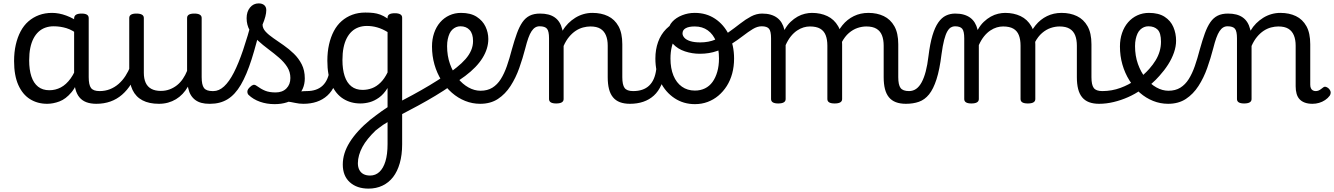

<svg xmlns="http://www.w3.org/2000/svg" viewBox="-20 -595 7866 1132"><path d="M258 17Q201 17 157 -10.5Q113 -38 88 -94Q63 -150 63 -235Q63 -287 73 -331Q83 -375 101.5 -410Q120 -445 147.5 -469Q175 -493 210 -506Q245 -519 287 -519Q328 -519 371 -503Q414 -487 448 -461V-386Q408 -418 371.5 -429Q335 -440 296 -440Q270 -440 247.5 -432Q225 -424 207.5 -408Q190 -392 177.5 -368Q165 -344 158.5 -312Q152 -280 152 -239Q152 -184 165 -144.5Q178 -105 204.5 -84Q231 -63 271 -63Q307 -63 338.5 -79.5Q370 -96 396.5 -132.5Q423 -169 442 -229L458 -168Q435 -91 401.5 -51Q368 -11 330.5 3Q293 17 258 17ZM548 17Q514 17 489 7.5Q464 -2 448 -21.5Q432 -41 424.5 -70.5Q417 -100 417 -140V-486Q417 -501 428 -508Q439 -515 461 -515Q482 -515 492.5 -508.5Q503 -502 503 -488V-140Q503 -95 516.5 -76.5Q530 -58 567 -58Q576 -58 580.5 -46.5Q585 -35 583.5 -20.5Q582 -6 573.5 5.5Q565 17 548 17Z M548 17Q534 17 527.5 5.5Q521 -6 522.5 -20.5Q524 -35 535 -46.5Q546 -58 567 -58Q600 -58 628 -69Q656 -80 679 -100Q702 -120 719.5 -147Q737 -174 749 -205Q755 -220 766.5 -218.5Q778 -217 786.5 -207Q795 -197 792 -186Q777 -138 753.5 -100.5Q730 -63 699.5 -36.5Q669 -10 631 3.5Q593 17 548 17Z M917 17Q859 17 820 -3.5Q781 -24 761.5 -64.5Q742 -105 742 -166V-489Q742 -502 752.5 -508.5Q763 -515 784 -515Q806 -515 817 -508.5Q828 -502 828 -489V-166Q828 -131 839 -107Q850 -83 872.5 -71Q895 -59 928 -59Q956 -59 980 -68Q1004 -77 1023.5 -92.5Q1043 -108 1058 -130Q1073 -152 1083 -177V-489Q1083 -502 1093.5 -508.5Q1104 -515 1126 -515Q1147 -515 1158 -508.5Q1169 -502 1169 -489V-140Q1169 -95 1182.5 -76.5Q1196 -58 1233 -58Q1247 -58 1254 -46.5Q1261 -35 1259.5 -20.5Q1258 -6 1247 5.5Q1236 17 1214 17Q1188 17 1167.5 11.5Q1147 6 1131.5 -5.5Q1116 -17 1105.5 -34Q1095 -51 1090 -74L1088 -84Q1074 -60 1056.5 -41.5Q1039 -23 1017.5 -10Q996 3 971 10Q946 17 917 17Z M1219 17Q1200 17 1193.5 5.5Q1187 -6 1191 -20.5Q1195 -35 1207 -46.5Q1219 -58 1238 -58Q1271 -58 1301 -85.5Q1331 -113 1358.5 -166.5Q1386 -220 1413 -299.5Q1440 -379 1468 -483Q1473 -498 1487.5 -499.5Q1502 -501 1514.5 -493Q1527 -485 1523 -469Q1493 -338 1463.5 -245.5Q1434 -153 1400 -95Q1366 -37 1322 -10Q1278 17 1219 17Z M1768 17Q1744 17 1719.5 11.5Q1695 6 1671.5 3.5Q1648 1 1623 12L1644 -16Q1679 -34 1703.5 -43Q1728 -52 1747.5 -55Q1767 -58 1787 -58Q1796 -58 1798 -46.5Q1800 -35 1796 -20.5Q1792 -6 1784.5 5.5Q1777 17 1768 17ZM1599 19Q1553 19 1513 5Q1473 -9 1445 -36Q1438 -44 1438.5 -56Q1439 -68 1453 -81Q1464 -92 1473 -94.5Q1482 -97 1493 -89Q1519 -70 1543.5 -60Q1568 -50 1605 -50Q1645 -50 1668.5 -73.5Q1692 -97 1692 -135Q1692 -171 1673.5 -200Q1655 -229 1625.5 -254.5Q1596 -280 1563 -304.5Q1530 -329 1500.5 -356Q1471 -383 1452.5 -415.5Q1434 -448 1434 -488Q1434 -526 1454 -550.5Q1474 -575 1505 -575Q1526 -575 1538 -564.5Q1550 -554 1550 -535Q1550 -519 1544.5 -497.5Q1539 -476 1528 -450Q1528 -428 1546 -408.5Q1564 -389 1592.5 -369.5Q1621 -350 1652.5 -328Q1684 -306 1712.5 -278.5Q1741 -251 1759 -215.5Q1777 -180 1777 -133Q1777 -66 1728.5 -23.5Q1680 19 1599 19Z M1769 17Q1755 17 1748.5 5.5Q1742 -6 1743.5 -20.5Q1745 -35 1756 -46.5Q1767 -58 1788 -58Q1818 -58 1841.5 -66Q1865 -74 1882 -90Q1899 -106 1909.5 -130Q1920 -154 1924 -186Q1926 -201 1939 -205.5Q1952 -210 1964.5 -205.5Q1977 -201 1975 -186Q1971 -133 1954 -94.5Q1937 -56 1910 -31.5Q1883 -7 1847.5 5Q1812 17 1769 17Z M2153 517Q2084 517 2042.5 479.5Q2001 442 2001 375Q2001 342 2011 309.5Q2021 277 2041.5 244Q2062 211 2092.5 177.5Q2123 144 2163 111Q2180 98 2197 85Q2214 72 2231 60Q2248 48 2265 37V-76Q2242 -39 2214.5 -19.5Q2187 0 2159.5 7.5Q2132 15 2105 15Q2048 15 2004 -12.5Q1960 -40 1935 -96Q1910 -152 1910 -237Q1910 -289 1920 -333Q1930 -377 1948.5 -412Q1967 -447 1994.5 -471Q2022 -495 2057 -508Q2092 -521 2134 -521Q2162 -521 2182 -518.5Q2202 -516 2221.5 -509Q2241 -502 2265 -486V-491Q2265 -504 2275.5 -510.5Q2286 -517 2308 -517Q2329 -517 2340 -510.5Q2351 -504 2351 -491V256Q2351 318 2337 367Q2323 416 2297.5 449Q2272 482 2235 499.5Q2198 517 2153 517ZM2162 440Q2194 440 2217 418.5Q2240 397 2252.5 356Q2265 315 2265 254V125Q2251 133 2239 141Q2227 149 2216.5 157.5Q2206 166 2195 174Q2169 199 2149.5 223Q2130 247 2117 271Q2104 295 2097 319.5Q2090 344 2090 367Q2090 390 2098.5 406.5Q2107 423 2123 431.5Q2139 440 2162 440ZM2118 -65Q2147 -65 2173.5 -75Q2200 -85 2223.5 -108Q2247 -131 2265 -168V-406Q2234 -425 2204 -433.5Q2174 -442 2143 -442Q2117 -442 2094.5 -434Q2072 -426 2054.5 -410Q2037 -394 2024.5 -370Q2012 -346 2005.5 -314Q1999 -282 1999 -241Q1999 -186 2012 -146.5Q2025 -107 2051.5 -86Q2078 -65 2118 -65Z M2639 -90Q2596 -60 2547 -30.5Q2498 -1 2445.5 27.5Q2393 56 2339 84Q2331 88 2321.5 81Q2312 74 2306 61.5Q2300 49 2300 37.5Q2300 26 2309 20Q2361 -7 2412.5 -35Q2464 -63 2512.5 -92Q2561 -121 2605 -151Q2613 -157 2623 -151Q2633 -145 2640 -133Q2647 -121 2647.5 -109Q2648 -97 2639 -90Z M2607 -148Q2643 -174 2673 -198Q2703 -222 2724.5 -246.5Q2746 -271 2757.5 -297.5Q2769 -324 2769 -353Q2769 -396 2749 -418Q2729 -440 2695 -440Q2681 -440 2674.5 -452Q2668 -464 2668.5 -479.5Q2669 -495 2676.5 -507Q2684 -519 2698 -519Q2755 -519 2790.5 -496Q2826 -473 2842.5 -438Q2859 -403 2859 -365Q2859 -337 2850.5 -309Q2842 -281 2825 -253.5Q2808 -226 2782.5 -199.5Q2757 -173 2722.5 -147Q2688 -121 2644 -95Z M2811 17Q2765 17 2722.5 0Q2680 -17 2644.5 -48Q2609 -79 2582.5 -121.5Q2556 -164 2541.5 -214.5Q2527 -265 2527 -321Q2527 -364 2539.5 -400.5Q2552 -437 2575 -463.5Q2598 -490 2629.5 -504.5Q2661 -519 2698 -519Q2712 -519 2718.5 -507Q2725 -495 2724.5 -479.5Q2724 -464 2716 -452Q2708 -440 2694 -440Q2681 -440 2669 -435Q2657 -430 2647 -420.5Q2637 -411 2630.5 -397Q2624 -383 2620 -364.5Q2616 -346 2616 -323Q2616 -266 2633 -218Q2650 -170 2678.5 -134.5Q2707 -99 2742 -79.5Q2777 -60 2813 -60Q2854 -60 2883 -78Q2912 -96 2932.5 -128.5Q2953 -161 2968.5 -205.5Q2984 -250 2998 -304Q3013 -358 3027.5 -398Q3042 -438 3060 -464Q3078 -490 3103 -502.5Q3128 -515 3164 -515Q3178 -515 3184.5 -503.5Q3191 -492 3190.5 -477.5Q3190 -463 3182.5 -451.5Q3175 -440 3161 -440Q3147 -440 3135.5 -433Q3124 -426 3114 -411Q3104 -396 3095 -371Q3086 -346 3077 -310Q3062 -252 3041.5 -194Q3021 -136 2990 -88Q2959 -40 2915.5 -11.5Q2872 17 2811 17Z M3694 17Q3660 17 3635 7.5Q3610 -2 3594 -21.5Q3578 -41 3570.5 -70.5Q3563 -100 3563 -140V-326Q3563 -361 3552.5 -386.5Q3542 -412 3520 -425.5Q3498 -439 3461 -439Q3440 -439 3417.5 -433Q3395 -427 3374.5 -413.5Q3354 -400 3335.5 -378Q3317 -356 3303 -324V-11Q3303 2 3292 8.5Q3281 15 3259 15Q3238 15 3227.5 8.5Q3217 2 3217 -11V-369Q3217 -411 3205 -425.5Q3193 -440 3162 -440Q3147 -440 3140 -451.5Q3133 -463 3133 -477.5Q3133 -492 3141 -503.5Q3149 -515 3164 -515Q3191 -515 3212.5 -509.5Q3234 -504 3250.5 -492.5Q3267 -481 3278 -463.5Q3289 -446 3295 -422L3297 -414Q3311 -438 3330 -457Q3349 -476 3371.5 -490Q3394 -504 3419.5 -511.5Q3445 -519 3473 -519Q3525 -519 3564.5 -500Q3604 -481 3626.5 -440.5Q3649 -400 3649 -334V-140Q3649 -95 3662.5 -76.5Q3676 -58 3713 -58Q3727 -58 3734 -46.5Q3741 -35 3739.5 -20.5Q3738 -6 3727 5.5Q3716 17 3694 17Z M3694 17Q3680 17 3673.5 5.5Q3667 -6 3668.5 -20.5Q3670 -35 3681 -46.5Q3692 -58 3713 -58Q3743 -58 3766.5 -66Q3790 -74 3807 -90Q3824 -106 3834.5 -130Q3845 -154 3849 -186Q3851 -201 3864 -205.5Q3877 -210 3889.5 -205.5Q3902 -201 3900 -186Q3896 -133 3879 -94.5Q3862 -56 3835 -31.5Q3808 -7 3772.5 5Q3737 17 3694 17Z M4077 19Q4010 19 3957 -16Q3904 -51 3874 -111.5Q3844 -172 3844 -250Q3844 -303 3860 -347.5Q3876 -392 3908 -424.5Q3940 -457 3989 -475.5Q4038 -494 4104 -494Q4117 -494 4120.5 -483Q4124 -472 4119.5 -461Q4115 -450 4102 -450Q4071 -450 4044.5 -441Q4018 -432 3997.5 -415Q3977 -398 3962.5 -374Q3948 -350 3940.5 -318.5Q3933 -287 3933 -250Q3933 -192 3950.5 -149.5Q3968 -107 4000.5 -84Q4033 -61 4077 -61Q4110 -61 4136.5 -74Q4163 -87 4181 -112Q4199 -137 4209 -172Q4219 -207 4219 -250Q4219 -308 4202 -350.5Q4185 -393 4153 -416Q4121 -439 4077 -439Q4058 -439 4049 -451Q4040 -463 4040 -479Q4040 -495 4049 -507Q4058 -519 4077 -519Q4144 -519 4196 -484.5Q4248 -450 4278 -389Q4308 -328 4308 -250Q4308 -203 4297 -162Q4286 -121 4265 -88Q4244 -55 4215.5 -31Q4187 -7 4152 6Q4117 19 4077 19Z M4106 -278Q4061 -278 4018.5 -292Q3976 -306 3948.5 -335.5Q3921 -365 3921 -410Q3921 -442 3943.5 -466.5Q3966 -491 4001.5 -505Q4037 -519 4075 -519Q4094 -519 4103.5 -507Q4113 -495 4113 -479Q4113 -463 4103.5 -451Q4094 -439 4075 -439Q4041 -439 4022.5 -428.5Q4004 -418 4004 -398Q4004 -385 4015 -372.5Q4026 -360 4049.5 -352.5Q4073 -345 4109 -345Q4158 -345 4198.5 -362Q4239 -379 4275 -404.5Q4311 -430 4343.5 -455.5Q4376 -481 4408 -498Q4440 -515 4474 -515Q4493 -515 4502 -503.5Q4511 -492 4510 -477.5Q4509 -463 4499.5 -451.5Q4490 -440 4471 -440Q4445 -440 4418 -423.5Q4391 -407 4360 -383Q4329 -359 4291.5 -335Q4254 -311 4208 -294.5Q4162 -278 4106 -278Z M4568 15Q4547 15 4536.5 8.5Q4526 2 4526 -11V-369Q4526 -411 4514 -425.5Q4502 -440 4471 -440Q4455 -440 4446.5 -451.5Q4438 -463 4438 -477.5Q4438 -492 4446.5 -503.5Q4455 -515 4473 -515Q4502 -515 4524 -508.5Q4546 -502 4562 -490Q4578 -478 4588.5 -460.5Q4599 -443 4604 -422L4605 -418Q4621 -447 4641 -466Q4661 -485 4682.5 -497Q4704 -509 4726 -514Q4748 -519 4767 -519Q4818 -519 4858 -500Q4898 -481 4921.5 -440.5Q4945 -400 4945 -334V-11Q4945 2 4934 8.5Q4923 15 4901 15Q4879 15 4868.5 8.5Q4858 2 4858 -11V-326Q4858 -362 4848 -387.5Q4838 -413 4815.5 -426Q4793 -439 4755 -439Q4737 -439 4718 -433.5Q4699 -428 4679.5 -415Q4660 -402 4643 -381Q4626 -360 4612 -329V-11Q4612 2 4601 8.5Q4590 15 4568 15ZM5321 17Q5287 17 5262 7.5Q5237 -2 5221 -21.5Q5205 -41 5197.5 -70.5Q5190 -100 5190 -140V-326Q5190 -361 5180 -386.5Q5170 -412 5147.5 -425.5Q5125 -439 5088 -439Q5062 -439 5035.5 -430Q5009 -421 4985 -400.5Q4961 -380 4942.5 -345Q4924 -310 4913 -259H4887Q4887 -316 4902.5 -363.5Q4918 -411 4946.5 -446Q4975 -481 5014 -500Q5053 -519 5100 -519Q5151 -519 5190.5 -500Q5230 -481 5253 -440.5Q5276 -400 5276 -334V-140Q5276 -95 5289.5 -76.5Q5303 -58 5340 -58Q5354 -58 5360.5 -46.5Q5367 -35 5365.5 -20.5Q5364 -6 5353 5.5Q5342 17 5321 17Z M5321 17Q5312 17 5308 5.5Q5304 -6 5306 -20.5Q5308 -35 5316 -46.5Q5324 -58 5339 -58Q5363 -58 5381.5 -71Q5400 -84 5414 -110Q5428 -136 5438 -174Q5448 -212 5454 -263Q5463 -337 5477.5 -385.5Q5492 -434 5512 -462.5Q5532 -491 5557 -503Q5582 -515 5612 -515Q5621 -515 5625.5 -503.5Q5630 -492 5629.5 -477.5Q5629 -463 5624 -451.5Q5619 -440 5610 -440Q5598 -440 5586.5 -433.5Q5575 -427 5565 -409.5Q5555 -392 5546.5 -359.5Q5538 -327 5531 -275Q5520 -185 5501.5 -127.5Q5483 -70 5457.5 -38.5Q5432 -7 5398 5Q5364 17 5321 17Z M5707 15Q5686 15 5675.5 8.5Q5665 2 5665 -11V-369Q5665 -411 5653 -425.5Q5641 -440 5610 -440Q5594 -440 5585.5 -451.5Q5577 -463 5577 -477.5Q5577 -492 5585.5 -503.5Q5594 -515 5612 -515Q5641 -515 5663 -508.5Q5685 -502 5701 -490Q5717 -478 5727.5 -460.5Q5738 -443 5743 -422L5744 -418Q5760 -447 5780 -466Q5800 -485 5821.5 -497Q5843 -509 5865 -514Q5887 -519 5906 -519Q5957 -519 5997 -500Q6037 -481 6060.5 -440.5Q6084 -400 6084 -334V-11Q6084 2 6073 8.5Q6062 15 6040 15Q6018 15 6007.5 8.5Q5997 2 5997 -11V-326Q5997 -362 5987 -387.5Q5977 -413 5954.5 -426Q5932 -439 5894 -439Q5876 -439 5857 -433.5Q5838 -428 5818.5 -415Q5799 -402 5782 -381Q5765 -360 5751 -329V-11Q5751 2 5740 8.5Q5729 15 5707 15ZM6460 17Q6426 17 6401 7.5Q6376 -2 6360 -21.5Q6344 -41 6336.5 -70.5Q6329 -100 6329 -140V-326Q6329 -361 6319 -386.5Q6309 -412 6286.5 -425.5Q6264 -439 6227 -439Q6201 -439 6174.5 -430Q6148 -421 6124 -400.5Q6100 -380 6081.5 -345Q6063 -310 6052 -259H6026Q6026 -316 6041.5 -363.5Q6057 -411 6085.5 -446Q6114 -481 6153 -500Q6192 -519 6239 -519Q6290 -519 6329.5 -500Q6369 -481 6392 -440.5Q6415 -400 6415 -334V-140Q6415 -95 6428.5 -76.5Q6442 -58 6479 -58Q6493 -58 6499.5 -46.5Q6506 -35 6504.5 -20.5Q6503 -6 6492 5.5Q6481 17 6460 17Z M6460 17Q6441 17 6434.5 5.5Q6428 -6 6432 -20.5Q6436 -35 6448 -46.5Q6460 -58 6479 -58Q6535 -58 6586.5 -77Q6638 -96 6675 -124Q6689 -133 6699 -128Q6709 -123 6714 -110.5Q6719 -98 6717.5 -84.5Q6716 -71 6705 -64Q6673 -41 6631.5 -22.5Q6590 -4 6546 6.5Q6502 17 6460 17Z M6679 -121Q6701 -136 6720.5 -153.5Q6740 -171 6756 -189Q6778 -214 6793.5 -239.5Q6809 -265 6817 -292.5Q6825 -320 6825 -349Q6825 -401 6805 -420.5Q6785 -440 6751 -440Q6737 -440 6730.5 -452Q6724 -464 6724.5 -479.5Q6725 -495 6732.5 -507Q6740 -519 6754 -519Q6811 -519 6846.5 -496Q6882 -473 6898 -435.5Q6914 -398 6914 -355Q6914 -321 6901.5 -285Q6889 -249 6867 -214.5Q6845 -180 6816 -148Q6795 -124 6771 -103Q6747 -82 6721 -64Z M6867 17Q6821 17 6778.5 0Q6736 -17 6700.5 -48Q6665 -79 6638.5 -121.5Q6612 -164 6597.5 -214.5Q6583 -265 6583 -321Q6583 -364 6595.5 -400.5Q6608 -437 6631 -463.5Q6654 -490 6685.5 -504.5Q6717 -519 6754 -519Q6768 -519 6774.5 -507Q6781 -495 6780.5 -479.5Q6780 -464 6772 -452Q6764 -440 6750 -440Q6737 -440 6725 -435Q6713 -430 6703 -420.5Q6693 -411 6686.5 -397Q6680 -383 6676 -364.5Q6672 -346 6672 -323Q6672 -266 6689 -218Q6706 -170 6734.5 -134.5Q6763 -99 6798 -79.5Q6833 -60 6869 -60Q6910 -60 6939 -78Q6968 -96 6988.5 -128.5Q7009 -161 7024.5 -205.5Q7040 -250 7054 -304Q7069 -358 7083.5 -398Q7098 -438 7116 -464Q7134 -490 7159 -502.5Q7184 -515 7220 -515Q7234 -515 7240.5 -503.5Q7247 -492 7246.5 -477.5Q7246 -463 7238.5 -451.5Q7231 -440 7217 -440Q7203 -440 7191.5 -433Q7180 -426 7170 -411Q7160 -396 7151 -371Q7142 -346 7133 -310Q7118 -252 7097.5 -194Q7077 -136 7046 -88Q7015 -40 6971.5 -11.5Q6928 17 6867 17Z M7315 15Q7294 15 7283.5 8.5Q7273 2 7273 -11V-369Q7273 -411 7261 -425.5Q7249 -440 7218 -440Q7203 -440 7196 -451.5Q7189 -463 7189 -477.5Q7189 -492 7197 -503.5Q7205 -515 7220 -515Q7247 -515 7268.5 -509.5Q7290 -504 7306.5 -492.5Q7323 -481 7334 -463.5Q7345 -446 7351 -422L7353 -414Q7367 -438 7386 -457Q7405 -476 7427.5 -490Q7450 -504 7475.5 -511.5Q7501 -519 7529 -519Q7581 -519 7620.5 -500Q7660 -481 7682.5 -440.5Q7705 -400 7705 -334V-96Q7705 -83 7709 -74.5Q7713 -66 7720.5 -62Q7728 -58 7737 -58Q7746 -58 7753.5 -61Q7761 -64 7768 -69.5Q7775 -75 7782 -80Q7790 -86 7800 -82Q7810 -78 7817 -70Q7825 -60 7825.5 -50Q7826 -40 7820 -31Q7809 -16 7792.5 -5Q7776 6 7757 11.5Q7738 17 7718 17Q7692 17 7673 10Q7654 3 7642 -10Q7630 -23 7624.5 -42.5Q7619 -62 7619 -86V-326Q7619 -361 7608.5 -386.5Q7598 -412 7576 -425.5Q7554 -439 7517 -439Q7496 -439 7473.5 -433Q7451 -427 7430.5 -413.5Q7410 -400 7391.5 -378Q7373 -356 7359 -324V-11Q7359 2 7348 8.5Q7337 15 7315 15Z"/></svg>

Font: Playwrite ES Deco
Style: Regular
Weight: 400
Designer: Veronika Burian, José Scaglione
Foundry: TypeTogether
Version: Version 1.002